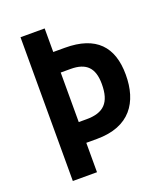

<svg xmlns="http://www.w3.org/2000/svg" viewBox="-132 -805 773 896"><g transform="rotate(-20 254.0 -357.0)"><path d="M477 -382C477 -521 407 -597 253 -597H195V-714H75V0H195V-146H248C412 -146 477 -246 477 -382ZM234 -249H195V-495H244C322 -495 357 -459 357 -379C357 -287 319 -249 234 -249Z"/></g></svg>

Font: Noto Sans Arabic Cond SemBd
Style: Regular
Weight: 600
Width: 3
Designer: Monotype Design Team, Nadine Chahine, Nizar Qandah and Khaled Hosny
Foundry: Monotype Imaging Inc.
Version: Version 2.012